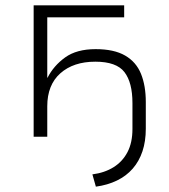

<svg xmlns="http://www.w3.org/2000/svg" viewBox="-20 -512 634 719"><path d="M339 187 326 141Q372 135 405.5 114Q439 93 457.5 57.5Q476 22 476 -29V-126Q476 -203 446 -242Q416 -281 337 -281Q255 -281 206 -237.5Q157 -194 157 -114V0H106V-492H445V-447H157V-221H158Q181 -266 224 -297Q267 -328 338 -328Q407 -328 448.5 -304Q490 -280 508 -235.5Q526 -191 526 -130V-30Q526 17 513.5 54.5Q501 92 477 119.5Q453 147 418 164Q383 181 339 187Z"/></svg>

Font: Nunito Sans 7pt ExtraLight
Style: Regular
Weight: 250
Designer: Vernon Adams
Foundry: Vernon Adams
Version: Version 3.101;gftools[0.9.27]